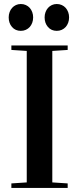

<svg xmlns="http://www.w3.org/2000/svg" viewBox="-20 -919 387 939"><path d="M35.6 0V-22L110.8 -26.9V-669.9L35.6 -674.8V-696.8H311V-674.8L235.8 -669.9V-26.9L311 -22V0ZM22.5 -834Q22.5 -847.7 26.9 -859.6Q31.2 -871.6 39.1 -880.4Q46.9 -889.2 57.9 -894.3Q68.8 -899.4 82 -899.4Q95.2 -899.4 106.4 -894.3Q117.7 -889.2 125.5 -880.4Q133.3 -871.6 137.7 -859.6Q142.1 -847.7 142.1 -834Q142.1 -819.8 137.7 -807.9Q133.3 -795.9 125.5 -787.1Q117.7 -778.3 106.4 -773.2Q95.2 -768.1 82 -768.1Q55.2 -768.1 38.8 -786.9Q22.5 -805.7 22.5 -834ZM198.2 -834Q198.2 -847.7 202.6 -859.6Q207 -871.6 214.8 -880.4Q222.7 -889.2 233.6 -894.3Q244.6 -899.4 257.8 -899.4Q271 -899.4 282.2 -894.3Q293.5 -889.2 301.3 -880.4Q309.1 -871.6 313.5 -859.6Q317.9 -847.7 317.9 -834Q317.9 -819.8 313.5 -807.9Q309.1 -795.9 301.3 -787.1Q293.5 -778.3 282.2 -773.2Q271 -768.1 257.8 -768.1Q231 -768.1 214.6 -786.9Q198.2 -805.7 198.2 -834Z"/></svg>

Font: Vidaloka 
Style: Regular
Weight: 400
Designer: Cyreal (www.cyreal.org)
Foundry: Cyreal (www.cyreal.org)
Version: Version 1.011